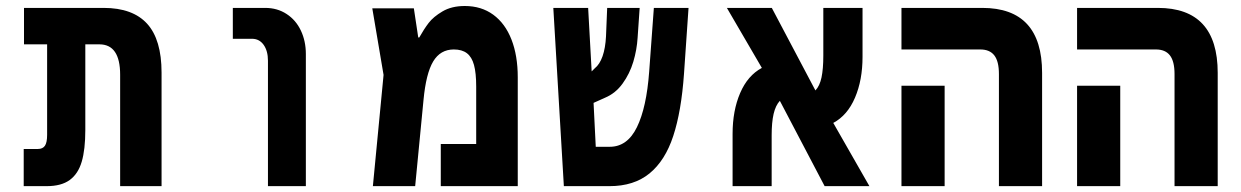

<svg xmlns="http://www.w3.org/2000/svg" viewBox="-20 -636 4240 656"><path d="M319.5 -484.5H271.5V-192Q271.5 -125 259.2 -83.5Q247 -42 218.2 -21Q189.5 0 139.5 0H61V-127H109.5Q126 -127 133.5 -138Q141 -149 141 -175.5V-484.5H62V-609H334Q433.5 -609 482.8 -554.8Q532 -500.5 532 -388V0H390.5V-380.5Q390.5 -484.5 319.5 -484.5Z M841 -503.5H775.5V-609H886Q927.5 -609 959.2 -588.2Q991 -567.5 1008 -531.5Q1025 -495.5 1025 -451.5V0H895.5V-428.5Q895.5 -462 880.8 -482.8Q866 -503.5 841 -503.5Z M1749 -372V0H1486V-144H1607V-340Q1607 -386.5 1599.5 -414Q1592 -441.5 1575.2 -454.2Q1558.5 -467 1530.5 -467Q1484.5 -467 1460 -426Q1435.5 -385 1427 -294.5L1398.5 0H1254L1290.5 -380L1252 -607.5H1394L1409 -508H1412.5Q1428.5 -536.5 1444.5 -557.5Q1460.5 -578.5 1491.8 -597Q1523 -615.5 1568 -615.5Q1624.5 -615.5 1665.2 -585.8Q1706 -556 1727.5 -501Q1749 -446 1749 -372Z M1870.5 -609H1989.5L2001.5 -392L2012 -402.5Q2029 -416 2038.8 -444Q2048.5 -472 2050.5 -511.5L2054.5 -609H2165.5L2158.5 -507Q2156 -466 2143.8 -425Q2131.5 -384 2107.2 -350.5Q2083 -317 2047 -302L2008 -284.5L2015.5 -134.5H2063.5Q2123.5 -134.5 2156.2 -201.5Q2189 -268.5 2198 -391L2214 -609H2332.5L2317 -384Q2308 -255.5 2280.2 -171.2Q2252.5 -87 2199.2 -43.5Q2146 0 2062.5 0H1906.5Z M2616.5 -173.5V0H2483V-178.5Q2483 -258 2508.8 -318Q2534.5 -378 2583 -404L2463.5 -609H2617L2766 -327Q2780.5 -342 2786.8 -371.2Q2793 -400.5 2793 -446V-609H2927V-441.5Q2927 -362.5 2901.2 -302.2Q2875.5 -242 2827 -216L2950.5 0H2797.5L2644.5 -291.5Q2630 -276 2623.2 -247Q2616.5 -218 2616.5 -173.5Z M3329.5 -467H3060V-609H3336Q3540.5 -609 3540.5 -387V0H3393V-383Q3393 -426.5 3377.2 -446.8Q3361.5 -467 3329.5 -467ZM3060 -343H3207.5V0H3060Z M3929.5 -467H3660V-609H3936Q4140.5 -609 4140.5 -387V0H3993V-383Q3993 -426.5 3977.2 -446.8Q3961.5 -467 3929.5 -467ZM3660 -343H3807.5V0H3660Z"/></svg>

Font: JuliaMono ExtraBold
Style: Regular
Weight: 800
Monospace: yes
Designer: cormullion
Foundry: corm
Version: Version 0.055; ttfautohint (v1.8.4)